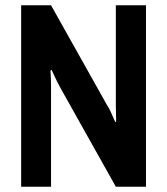

<svg xmlns="http://www.w3.org/2000/svg" viewBox="-20 -706 632 726"><path d="M60 0V-686H173L385 -308Q391 -300 398 -284.5Q405 -269 410.5 -256.5Q416 -244 416 -244L419 -247Q419 -247 419 -259Q419 -271 418.5 -285Q418 -299 418 -304V-686H532V0H418L206 -378Q202 -385 194.5 -400.5Q187 -416 181 -429Q175 -442 175 -442L171 -439Q171 -439 171.5 -428.5Q172 -418 172.5 -404.5Q173 -391 173 -382V0Z"/></svg>

Font: Archivo Narrow
Style: Bold
Weight: 700
Designer: Hector Gatti
Foundry: Omnibus-Type
Version: Version 3.002